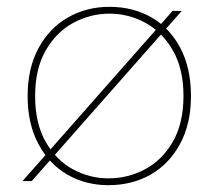

<svg xmlns="http://www.w3.org/2000/svg" viewBox="-20 -531 627 563"><path d="M46 0 486 -499H513L73 0ZM298 12Q231 12 177.5 -19Q124 -50 92.5 -109Q61 -168 61 -249Q61 -331 93 -390Q125 -449 179.5 -480Q234 -511 301 -511Q370 -511 424 -480Q478 -449 509 -390Q540 -331 540 -249Q540 -168 508 -109Q476 -50 421.5 -19Q367 12 298 12ZM298 -8Q355 -8 405 -34.5Q455 -61 486.5 -115Q518 -169 518 -250Q518 -329 487 -383Q456 -437 406.5 -464Q357 -491 301 -491Q245 -491 195 -464Q145 -437 114 -383Q83 -329 83 -249Q83 -169 114 -115Q145 -61 194 -34.5Q243 -8 298 -8Z"/></svg>

Font: DM Sans 20pt Thin
Style: Regular
Weight: 250
Version: Version 4.004;gftools[0.9.30]